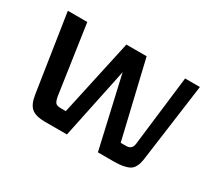

<svg xmlns="http://www.w3.org/2000/svg" viewBox="-93 -640 921 821"><g transform="rotate(30 367.5 -230.0)"><path d="M190 0Q146 0 124.5 -17Q103 -34 96 -81L38 -460H134L183 -124Q187 -100 194 -92Q201 -84 220 -84H245L327 -460H427L516 -84H543Q571 -84 575 -112L617 -460H690L638 -78Q632 -28 606.5 -14Q581 0 531 0H452L381 -311L372 -350L364 -310L299 0Z"/></g></svg>

Font: Genos Medium
Style: Regular
Weight: 500
Designer: Robert E. Leuschke
Foundry: Robert E. Leuschke
Version: Version 1.010; ttfautohint (v1.8.3)